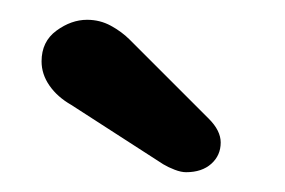

<svg xmlns="http://www.w3.org/2000/svg" viewBox="-20 -740 288 194"><path d="M168 -566Q163 -566 156.5 -568.5Q150 -571 145 -574L52 -634Q38 -642 30 -653.5Q22 -665 22 -678Q22 -698 37 -709Q52 -720 68 -720Q81 -720 92 -714Q103 -708 111 -700L191 -620Q203 -608 203 -596Q203 -583 193.5 -574.5Q184 -566 168 -566Z"/></svg>

Font: Quicksand Light SemiBold
Style: Regular
Weight: 600
Version: Version 3.006